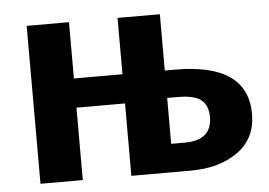

<svg xmlns="http://www.w3.org/2000/svg" viewBox="-43 -586 899 642"><g transform="rotate(-5 406.5 -265.0)"><path d="M550 -341Q793 -341 793 -171Q793 -89 731 -44.5Q669 0 572 0H373V-243H210V0H68V-530H210V-341H373V-530H515V-341ZM560 -95Q652 -95 652 -173Q652 -212 629 -230.5Q606 -249 551 -249H515V-95Z"/></g></svg>

Font: FiraGO SemiBold
Style: Regular
Weight: 600
Designer: bBox Type
Foundry: bBox Type GmbH
Version: Version 1.001;PS 001.001;hotconv 1.0.88;makeotf.lib2.5.64775